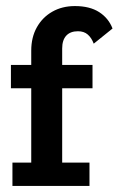

<svg xmlns="http://www.w3.org/2000/svg" viewBox="-20 -613 391 633"><path d="M21 0V-77H83V-322H16V-399H83V-446Q83 -490 101.5 -523Q120 -556 152.5 -574.5Q185 -593 227 -593Q276 -593 307 -573Q338 -553 351 -519L289 -469Q282 -488 269.5 -499Q257 -510 237 -510Q212 -510 198.5 -495.5Q185 -481 185 -453V-399H285V-322H185V-77H275V0Z"/></svg>

Font: Rokkitt SemiBold SemiBold
Style: Regular
Weight: 600
Version: Version 3.103